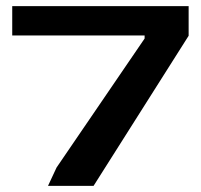

<svg xmlns="http://www.w3.org/2000/svg" viewBox="-20 -608 657 628"><path d="M165 -60 453 -482V-492H20V-588H597V-491L286 0H137Z"/></svg>

Font: Gold
Style: Regular
Weight: 400
Designer: jaiki
Version: Version 1.000